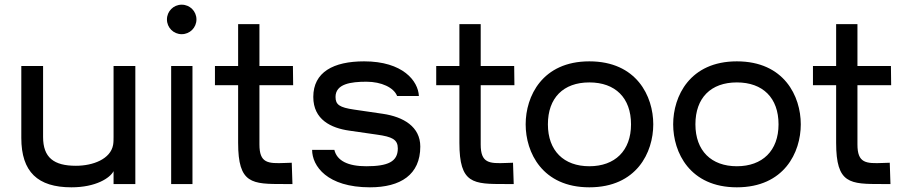

<svg xmlns="http://www.w3.org/2000/svg" viewBox="-20 -786 3864 820"><path d="M285 14C390 14 450 -26 465 -55V0H558V-504H465V-202C465 -191 465 -178 463 -167C452 -107 378 -78 304 -78C210 -78 164 -113 164 -201V-504H71V-197C71 -52 141 14 285 14Z M711 0H802V-504H711ZM693 -703C693 -668 721 -640 756 -640C791 -640 819 -668 819 -703C819 -738 791 -766 756 -766C721 -766 693 -738 693 -703Z M1193 0H1229L1226 -91L1197 -90C1124 -87 1088 -89 1088 -169V-422H1232L1231 -504H1088V-683H997V-504H898V-422H997V-176C997 0 1056 0 1193 0Z M1560 14C1691 14 1775 -40 1775 -160C1775 -245 1703 -287 1615 -300L1492 -318C1430 -327 1413 -339 1413 -372C1413 -428 1479 -437 1545 -437C1609 -437 1662 -412 1676 -376H1769C1766 -440 1701 -524 1535 -524C1404 -524 1318 -478 1318 -372C1318 -275 1394 -239 1472 -228L1590 -211C1655 -202 1679 -190 1679 -152C1679 -95 1636 -76 1544 -76C1467 -76 1419 -99 1408 -146H1313C1313 -77 1377 14 1560 14Z M2138 0H2174L2171 -91L2142 -90C2069 -87 2033 -89 2033 -169V-422H2177L2176 -504H2033V-683H1942V-504H1843V-422H1942V-176C1942 0 2001 0 2138 0Z M2497 14C2699 14 2770 -135 2770 -255C2770 -375 2699 -524 2497 -524C2296 -524 2225 -375 2225 -255C2225 -135 2296 14 2497 14ZM2320 -255C2320 -368 2386 -434 2497 -434C2608 -434 2675 -368 2675 -255C2675 -142 2606 -76 2497 -76C2388 -76 2320 -142 2320 -255Z M3127 14C3329 14 3400 -135 3400 -255C3400 -375 3329 -524 3127 -524C2926 -524 2855 -375 2855 -255C2855 -135 2926 14 3127 14ZM2950 -255C2950 -368 3016 -434 3127 -434C3238 -434 3305 -368 3305 -255C3305 -142 3236 -76 3127 -76C3018 -76 2950 -142 2950 -255Z M3747 0H3783L3780 -91L3751 -90C3678 -87 3642 -89 3642 -169V-422H3786L3785 -504H3642V-683H3551V-504H3452V-422H3551V-176C3551 0 3610 0 3747 0Z"/></svg>

Font: Hibana 45 SubMedium
Style: Regular
Weight: 500
Width: 6
Designer: pygmalion
Foundry: ybstudio
Version: Version 2021.007;FEAKit 1.0